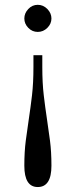

<svg xmlns="http://www.w3.org/2000/svg" viewBox="-20 -754 309 782"><path d="M152.3 -529.3V-481.4Q152.3 -416 158.2 -366.2Q164.1 -316.4 170.9 -271.5Q177.7 -226.6 183.6 -181.2Q189.5 -135.7 189.5 -79.1Q189.5 7.8 133.8 7.8Q79.1 7.8 79.1 -79.1Q79.1 -135.7 85 -181.2Q90.8 -226.6 97.7 -271.5Q104.5 -316.4 110.4 -366.2Q116.2 -416 116.2 -481.4V-529.3ZM189.5 -678.7Q189.5 -657.2 172.9 -640.6Q156.2 -624 133.8 -624Q111.3 -624 95.2 -640.6Q79.1 -657.2 79.1 -678.7Q79.1 -700.2 95.2 -717.3Q111.3 -734.4 133.8 -734.4Q156.2 -734.4 172.9 -717.3Q189.5 -700.2 189.5 -678.7Z"/></svg>

Font: Uchen
Style: Regular
Weight: 400
Designer: Christopher J. Fynn
Foundry: Christopher J. Fynn for DDC
Version: Version 1.000 preliminary